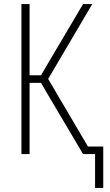

<svg xmlns="http://www.w3.org/2000/svg" viewBox="-20 -755 540 941"><path d="M486 166H446V0H387L206 -306L181 -349H125V0H85V-735H125V-386H181L225 -461L387 -735H432L216 -368L411 -37H486Z"/></svg>

Font: Iosevka SS18 Extralight
Style: Regular
Weight: 200
Monospace: yes
Designer: Belleve Invis
Foundry: Belleve Invis
Version: Version 25.1.1; ttfautohint (v1.8.4)